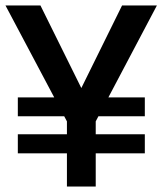

<svg xmlns="http://www.w3.org/2000/svg" viewBox="-26 -680 614 700"><path d="M39 -325H502V-256H39ZM39 -190.5H502V-121H39ZM218 -237.5 -6 -660H121.5L270.5 -359L419 -660H546L323 -237.5V0H218Z"/></svg>

Font: League Spartan Thin Medium
Style: Regular
Weight: 500
Version: Version 2.002